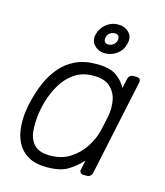

<svg xmlns="http://www.w3.org/2000/svg" viewBox="-112 -825 793 921"><g transform="rotate(15 284.5 -365.0)"><path d="M207 10Q149 10 113 -11Q77 -32 59 -67Q41 -102 37.5 -145Q34 -188 41 -232Q43 -247 46 -260Q49 -273 53 -288Q64 -332 83 -374.5Q102 -417 132 -452.5Q162 -488 206 -509Q250 -530 310 -530Q376 -530 409 -507Q442 -484 459 -451L469 -498Q471 -508 478 -514Q485 -520 495 -520H512Q522 -520 527 -514Q532 -508 530 -498L429 -22Q427 -12 420 -6Q413 0 403 0H386Q376 0 371 -6Q366 -12 368 -22L378 -69Q347 -35 310 -12.5Q273 10 207 10ZM207 -48Q264 -48 306 -75Q348 -102 374.5 -142.5Q401 -183 411 -224Q415 -239 420 -263Q425 -287 428 -302Q436 -342 429 -381Q422 -420 394 -446Q366 -472 310 -472Q256 -472 217.5 -446Q179 -420 154 -378Q129 -336 115 -288Q111 -273 108 -260Q105 -247 103 -232Q96 -184 99.5 -142Q103 -100 128 -74Q153 -48 207 -48ZM335 -590Q302 -590 281.5 -611.5Q261 -633 268 -665Q276 -698 302 -719Q328 -740 361 -740Q394 -740 415 -719Q436 -698 428 -665Q421 -631 394.5 -610.5Q368 -590 335 -590ZM338 -635Q353 -635 364 -643.5Q375 -652 378 -665Q381 -678 376 -686.5Q371 -695 357 -695Q342 -695 331.5 -686.5Q321 -678 318 -665Q315 -652 320.5 -643.5Q326 -635 338 -635Z"/></g></svg>

Font: Rubik Light Light
Style: Italic
Weight: 300
Italic angle: -12°
Version: Version 2.104